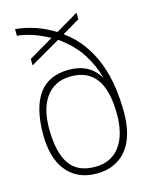

<svg xmlns="http://www.w3.org/2000/svg" viewBox="-121 -887 774 975"><g transform="rotate(-15 266.0 -400.0)"><path d="M266 8Q211 8 171 -11.5Q131 -31 104.5 -66Q78 -101 65.5 -149Q53 -197 53 -254Q53 -394 105 -466Q157 -538 264 -538Q374 -538 424 -451Q404 -525 363.5 -586.5Q323 -648 251 -699L92 -607V-641L221 -717Q130 -766 54 -773V-808Q107 -803 157.5 -786Q208 -769 258 -738L377 -808V-773L285 -719Q340 -680 377.5 -628Q415 -576 437.5 -516Q460 -456 469.5 -389.5Q479 -323 479 -254Q479 -198 466.5 -150Q454 -102 428 -67Q402 -32 361.5 -12Q321 8 266 8ZM266 -27Q312 -27 345 -44Q378 -61 399.5 -91.5Q421 -122 431.5 -163.5Q442 -205 442 -254Q442 -382 397.5 -442.5Q353 -503 266 -503Q219 -503 186 -485.5Q153 -468 131.5 -437.5Q110 -407 100 -365.5Q90 -324 90 -276Q90 -151 132 -89Q174 -27 266 -27Z"/></g></svg>

Font: Tanohe Sans ExtraLight
Style: Regular
Weight: 250
Designer: Village Type and Design LLC & Cristiano Sobral
Foundry: Cooper Hewitt Smithsonian Design Museum
Version: Version 1.00;May 30, 2020;FontCreator 12.0.0.2522 64-bit; tt